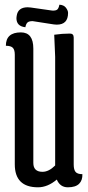

<svg xmlns="http://www.w3.org/2000/svg" viewBox="-20 -788 374 818"><path d="M161 -56Q188 -56 215 -83V-546L211 -640Q245 -645 278 -645Q294 -645 294 -628V-87Q294 -65 302 -55.5Q310 -46 331 -46Q332 -20 317 -5Q302 10 269 10Q236 10 222 -23Q183 10 142 10Q43 10 43 -88V-555Q43 -576 34.5 -584.5Q26 -593 5 -593Q5 -650 69 -650Q122 -650 122 -581V-94Q122 -56 161 -56ZM88 -672Q50 -676 50 -711Q50 -715 51 -720Q56 -757 98 -757Q104 -757 111 -756L202 -743Q217 -742 223.5 -747Q230 -752 233 -768Q252 -767 261 -755Q270 -743 270 -733Q270 -683 222 -683Q216 -683 209 -684L119 -698Q104 -698 97.5 -692.5Q91 -687 88 -672Z"/></svg>

Font: el_Medula One
Style: Regular
Weight: 400
Designer: Luciano Vergara
Foundry: Luciano Vergara
Version: Version 1.002 August 17, 2020